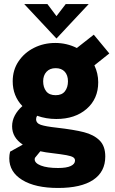

<svg xmlns="http://www.w3.org/2000/svg" viewBox="-20 -717 568 952"><path d="M26 68Q26 51 30 35L93 0Q40 -35 40 -91Q40 -119 53.5 -144.5Q67 -170 91 -191Q43 -241 43 -314Q43 -370 72 -413Q101 -456 149 -480Q197 -504 254 -504Q311 -504 361 -479L445 -545L522 -452L448 -393Q467 -353 467 -309Q467 -227 409.5 -177Q352 -127 259 -127Q209 -127 164 -143Q159 -135 159 -126Q159 -106 182.5 -98Q206 -90 261 -84Q348 -74 396.5 -61.5Q445 -49 473.5 -21Q502 7 502 59Q502 135 442 175Q382 215 268 215Q155 215 90.5 175.5Q26 136 26 68ZM317 -314Q317 -344 301 -361.5Q285 -379 256 -379Q227 -379 210.5 -361Q194 -343 194 -314Q194 -284 209 -264.5Q224 -245 256 -245Q287 -245 302 -264.5Q317 -284 317 -314ZM268 116Q310 116 331 106Q352 96 352 79Q352 69 343 63Q334 57 310 52.5Q286 48 236 42Q207 39 180 33L153 66L152 73Q152 92 183 104Q214 116 268 116ZM100 -697H215L260 -637L306 -697H420L260 -526Z"/></svg>

Font: Hanken Grotesk Black
Style: Regular
Weight: 900
Designer: Alfredo Marco Pradil
Foundry: Hanken Design Co.
Version: Version 3.014